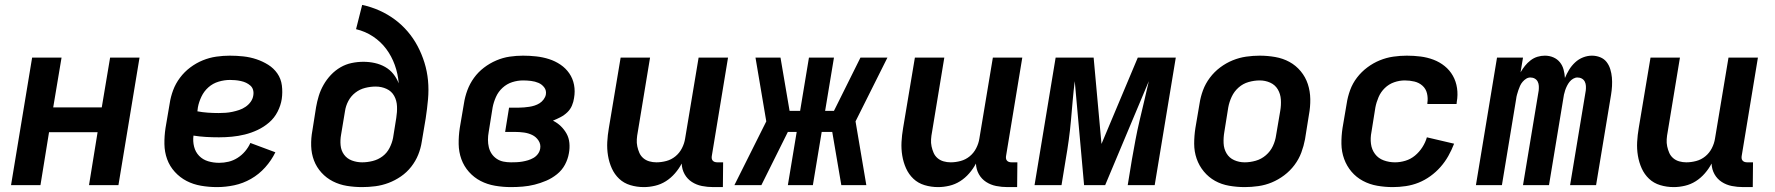

<svg xmlns="http://www.w3.org/2000/svg" viewBox="-20 -755 7240 783"><path d="M25 0 111 -520H231L197 -317H395L429 -520H549L463 0H343L378 -216H180L145 0Z M865 8Q832 8 800 2.5Q768 -3 741 -17Q714 -31 693 -54Q672 -77 661.5 -106Q651 -135 650.5 -167.5Q650 -200 655 -233L672 -333Q676 -360 686 -387Q696 -414 714 -438Q732 -462 756 -480Q780 -498 807 -509Q834 -520 862 -524Q890 -528 917 -528Q945 -528 972.5 -525Q1000 -522 1025.5 -513.5Q1051 -505 1073.5 -491Q1096 -477 1111 -455.5Q1126 -434 1129.5 -406.5Q1133 -379 1129 -351Q1125 -325 1112 -299.5Q1099 -274 1077.5 -255.5Q1056 -237 1030.5 -225Q1005 -213 978.5 -206.5Q952 -200 925.5 -197.5Q899 -195 873 -195Q846 -195 820 -196.5Q794 -198 769 -202Q766 -179 771.5 -157Q777 -135 792 -119.5Q807 -104 828.5 -97.5Q850 -91 874 -91Q893 -91 912 -95.5Q931 -100 948.5 -111Q966 -122 979.5 -138Q993 -154 1001 -172L1103 -134Q1087 -101 1061.5 -72.5Q1036 -44 1003.5 -25.5Q971 -7 935.5 0.5Q900 8 865 8ZM872 -294Q886 -294 900 -295Q914 -296 928 -299Q942 -302 955.5 -306.5Q969 -311 981.5 -319.5Q994 -328 1002.5 -340Q1011 -352 1013 -366Q1015 -378 1012 -388.5Q1009 -399 1001 -406Q993 -413 983.5 -417.5Q974 -422 962.5 -424.5Q951 -427 940 -428Q929 -429 918 -429Q895 -429 871.5 -422Q848 -415 830 -399Q812 -383 801.5 -361Q791 -339 787 -317L785 -301Q806 -297 828 -295.5Q850 -294 872 -294Z M1457 8Q1425 8 1394.5 3Q1364 -2 1337.5 -15.5Q1311 -29 1291 -51Q1271 -73 1260.5 -100.5Q1250 -128 1249 -159.5Q1248 -191 1254 -223L1269 -318Q1273 -341 1280 -364Q1287 -387 1299.5 -409Q1312 -431 1329.5 -449.5Q1347 -468 1368.5 -480.5Q1390 -493 1414 -498Q1438 -503 1462 -503Q1486 -503 1508.5 -498Q1531 -493 1550.5 -482Q1570 -471 1584 -453.5Q1598 -436 1606 -415Q1603 -454 1590 -490Q1577 -526 1555 -555.5Q1533 -585 1501.5 -606Q1470 -627 1432 -636L1457 -735Q1494 -727 1527.5 -712Q1561 -697 1590 -675.5Q1619 -654 1642.5 -626.5Q1666 -599 1683 -567Q1700 -535 1711 -499.5Q1722 -464 1725.5 -426.5Q1729 -389 1725.5 -350Q1722 -311 1716 -272L1700 -177Q1696 -150 1685.5 -124Q1675 -98 1657 -75Q1639 -52 1615 -35.5Q1591 -19 1564.5 -9Q1538 1 1510.5 4.5Q1483 8 1457 8ZM1457 -93Q1478 -93 1500 -98.5Q1522 -104 1540 -117.5Q1558 -131 1568.5 -151.5Q1579 -172 1583 -193L1596 -274Q1600 -298 1599 -321.5Q1598 -345 1587.5 -364Q1577 -383 1556.5 -392.5Q1536 -402 1512 -402Q1491 -402 1469 -396.5Q1447 -391 1429 -377Q1411 -363 1400.5 -343Q1390 -323 1387 -302L1371 -206Q1367 -184 1369 -162.5Q1371 -141 1383 -124.5Q1395 -108 1415 -100.5Q1435 -93 1457 -93Z M2064 8Q2031 8 1999 2.5Q1967 -3 1940 -17Q1913 -31 1892.5 -54Q1872 -77 1861.5 -106Q1851 -135 1850.5 -167.5Q1850 -200 1855 -233L1872 -333Q1876 -360 1886 -387Q1896 -414 1913 -437.5Q1930 -461 1953.5 -479Q1977 -497 2004 -508.5Q2031 -520 2058.5 -524Q2086 -528 2113 -528Q2140 -528 2167 -525Q2194 -522 2219 -514Q2244 -506 2265.5 -491.5Q2287 -477 2301.5 -456Q2316 -435 2321 -409Q2326 -383 2321 -355Q2319 -340 2312.5 -324.5Q2306 -309 2293.5 -297Q2281 -285 2265.5 -277Q2250 -269 2235 -263Q2253 -254 2267 -240.5Q2281 -227 2290.5 -210Q2300 -193 2302 -172Q2304 -151 2300 -130Q2296 -106 2284 -83.5Q2272 -61 2251.5 -44.5Q2231 -28 2207.5 -18Q2184 -8 2160 -2Q2136 4 2111.5 6Q2087 8 2064 8ZM2064 -93Q2075 -93 2086.5 -93.5Q2098 -94 2110 -96Q2122 -98 2133.5 -101.5Q2145 -105 2155.5 -111Q2166 -117 2173.5 -127Q2181 -137 2183 -149Q2186 -167 2176 -182Q2166 -197 2150.5 -204.5Q2135 -212 2117 -214.5Q2099 -217 2080 -217H2040L2056 -316H2096Q2107 -316 2117.5 -317Q2128 -318 2138.5 -319.5Q2149 -321 2160 -324.5Q2171 -328 2180.5 -334Q2190 -340 2197 -349.5Q2204 -359 2206 -369Q2209 -386 2199.5 -398.5Q2190 -411 2176 -417Q2162 -423 2145.5 -425Q2129 -427 2113 -427Q2091 -427 2069 -420Q2047 -413 2029.5 -397Q2012 -381 2002.5 -359.5Q1993 -338 1989 -317L1973 -217Q1970 -201 1970 -185Q1970 -169 1973.5 -154.5Q1977 -140 1985 -128Q1993 -116 2005.5 -107.5Q2018 -99 2033 -96Q2048 -93 2064 -93Z M2606 8Q2577 8 2550.5 0Q2524 -8 2505 -26Q2486 -44 2475 -68.5Q2464 -93 2459.5 -120.5Q2455 -148 2456.5 -176Q2458 -204 2463 -233L2511 -520H2631L2581 -217Q2578 -202 2577 -187Q2576 -172 2579 -158Q2582 -144 2587.5 -131.5Q2593 -119 2603.5 -110Q2614 -101 2628 -97Q2642 -93 2657 -93Q2677 -93 2697.5 -98.5Q2718 -104 2734.5 -117.5Q2751 -131 2761 -150.5Q2771 -170 2774 -190L2829 -520H2949L2883 -120Q2882 -115 2882.5 -109.5Q2883 -104 2886.5 -100Q2890 -96 2895 -94.5Q2900 -93 2906 -93H2929L2928 8H2889Q2865 8 2842.5 3.5Q2820 -1 2801.5 -13Q2783 -25 2772 -44.5Q2761 -64 2760 -88Q2749 -67 2732.5 -48Q2716 -29 2695.5 -16Q2675 -3 2651.5 2.5Q2628 8 2606 8Z M3513 0H3411L3374 -217H3331L3295 0H3193L3229 -217H3193L3085 0H2975L3105 -260L3061 -520H3163L3200 -303H3243L3279 -520H3381L3345 -303H3381L3392 -325L3489 -520H3599L3469 -260Z M3806 8Q3777 8 3750.5 0Q3724 -8 3705 -26Q3686 -44 3675 -68.5Q3664 -93 3659.5 -120.5Q3655 -148 3656.5 -176Q3658 -204 3663 -233L3711 -520H3831L3781 -217Q3778 -202 3777 -187Q3776 -172 3779 -158Q3782 -144 3787.5 -131.5Q3793 -119 3803.5 -110Q3814 -101 3828 -97Q3842 -93 3857 -93Q3877 -93 3897.5 -98.5Q3918 -104 3934.5 -117.5Q3951 -131 3961 -150.5Q3971 -170 3974 -190L4029 -520H4149L4083 -120Q4082 -115 4082.5 -109.5Q4083 -104 4086.5 -100Q4090 -96 4095 -94.5Q4100 -93 4106 -93H4129L4128 8H4089Q4065 8 4042.5 3.5Q4020 -1 4001.5 -13Q3983 -25 3972 -44.5Q3961 -64 3960 -88Q3949 -67 3932.5 -48Q3916 -29 3895.5 -16Q3875 -3 3851.5 2.5Q3828 8 3806 8Z M4199 0 4285 -520H4440L4472 -168L4620 -520H4775L4689 0H4579L4596 -104Q4603 -144 4610.5 -184Q4618 -224 4627.5 -264Q4637 -304 4646.5 -344Q4656 -384 4665 -424L4487 0H4401L4363 -424Q4358 -384 4354.5 -344Q4351 -304 4347.5 -264Q4344 -224 4338.5 -184Q4333 -144 4326 -104L4309 0Z M5056 8Q5024 8 4992.5 2.5Q4961 -3 4935 -17.5Q4909 -32 4889.5 -55.5Q4870 -79 4860 -108Q4850 -137 4850 -169Q4850 -201 4855 -233L4872 -333Q4876 -360 4886 -387Q4896 -414 4914 -438Q4932 -462 4956 -480Q4980 -498 5007 -509Q5034 -520 5062 -524Q5090 -528 5117 -528Q5149 -528 5180.5 -522.5Q5212 -517 5238.5 -502.5Q5265 -488 5284.5 -464.5Q5304 -441 5313.5 -412Q5323 -383 5323.5 -351Q5324 -319 5318 -287L5302 -187Q5297 -160 5287 -133Q5277 -106 5259 -82Q5241 -58 5217 -40Q5193 -22 5166.5 -11Q5140 0 5111.5 4Q5083 8 5056 8ZM5056 -93Q5078 -93 5101 -99.5Q5124 -106 5142.5 -122Q5161 -138 5171 -159.5Q5181 -181 5184 -203L5201 -303Q5205 -326 5203.5 -349Q5202 -372 5191 -390.5Q5180 -409 5160 -418Q5140 -427 5117 -427Q5095 -427 5072 -420.5Q5049 -414 5031 -398Q5013 -382 5003 -360.5Q4993 -339 4989 -317L4973 -217Q4969 -194 4970 -171Q4971 -148 4982 -129.5Q4993 -111 5013 -102Q5033 -93 5056 -93Z M5660 8Q5628 8 5596.5 2.5Q5565 -3 5538 -17.5Q5511 -32 5491.5 -55Q5472 -78 5461.5 -107Q5451 -136 5450.5 -168Q5450 -200 5455 -233L5472 -333Q5476 -360 5486 -387.5Q5496 -415 5514 -438.5Q5532 -462 5556 -480Q5580 -498 5607 -509Q5634 -520 5662 -524Q5690 -528 5717 -528Q5746 -528 5773.5 -524.5Q5801 -521 5826 -511.5Q5851 -502 5871.5 -485.5Q5892 -469 5905 -446Q5918 -423 5922 -395.5Q5926 -368 5921 -340L5920 -331H5801V-335Q5804 -355 5799.5 -374Q5795 -393 5781 -405.5Q5767 -418 5748 -422.5Q5729 -427 5709 -427Q5687 -427 5665.5 -419.5Q5644 -412 5627.5 -396Q5611 -380 5602 -359Q5593 -338 5589 -317L5573 -217Q5568 -192 5571 -168.5Q5574 -145 5587.5 -127Q5601 -109 5623 -101Q5645 -93 5669 -93Q5690 -93 5711.5 -99.5Q5733 -106 5750.5 -120.5Q5768 -135 5780.5 -154.5Q5793 -174 5799 -195L5910 -169Q5900 -143 5886.5 -119Q5873 -95 5854.5 -74Q5836 -53 5813 -36.5Q5790 -20 5765 -10Q5740 0 5713 4Q5686 8 5660 8Z M5999 0 6085 -520H6191L6181 -460Q6189 -474 6199 -486.5Q6209 -499 6222 -509Q6235 -519 6250 -523.5Q6265 -528 6280 -528Q6299 -528 6315 -521Q6331 -514 6341.5 -501Q6352 -488 6356.5 -471Q6361 -454 6362 -437Q6369 -454 6379 -470.5Q6389 -487 6403.5 -500.5Q6418 -514 6436 -521Q6454 -528 6472 -528Q6490 -528 6506 -521.5Q6522 -515 6532 -502Q6542 -489 6547 -472.5Q6552 -456 6553.5 -439Q6555 -422 6554 -404Q6553 -386 6550 -368L6489 0H6383L6447 -386Q6448 -395 6447.5 -404.5Q6447 -414 6443 -422Q6439 -430 6431 -434.5Q6423 -439 6413 -439Q6404 -439 6395.5 -434Q6387 -429 6381 -421.5Q6375 -414 6370.5 -405Q6366 -396 6363 -387Q6360 -378 6358 -369Q6356 -360 6355 -351L6297 0H6191L6255 -386Q6256 -395 6255.5 -404.5Q6255 -414 6251 -422Q6247 -430 6239 -434.5Q6231 -439 6221 -439Q6212 -439 6204 -434Q6196 -429 6189.5 -421.5Q6183 -414 6179 -405Q6175 -396 6172 -387Q6169 -378 6166.5 -369Q6164 -360 6163 -351L6105 0Z M6806 8Q6777 8 6750.5 0Q6724 -8 6705 -26Q6686 -44 6675 -68.5Q6664 -93 6659.5 -120.5Q6655 -148 6656.5 -176Q6658 -204 6663 -233L6711 -520H6831L6781 -217Q6778 -202 6777 -187Q6776 -172 6779 -158Q6782 -144 6787.5 -131.5Q6793 -119 6803.5 -110Q6814 -101 6828 -97Q6842 -93 6857 -93Q6877 -93 6897.5 -98.5Q6918 -104 6934.5 -117.5Q6951 -131 6961 -150.5Q6971 -170 6974 -190L7029 -520H7149L7083 -120Q7082 -115 7082.5 -109.5Q7083 -104 7086.5 -100Q7090 -96 7095 -94.5Q7100 -93 7106 -93H7129L7128 8H7089Q7065 8 7042.5 3.5Q7020 -1 7001.5 -13Q6983 -25 6972 -44.5Q6961 -64 6960 -88Q6949 -67 6932.5 -48Q6916 -29 6895.5 -16Q6875 -3 6851.5 2.5Q6828 8 6806 8Z"/></svg>

Font: Iosevka Extended
Style: Bold Italic
Weight: 700
Width: 7
Italic angle: -9°
Monospace: yes
Designer: Belleve Invis
Foundry: Belleve Invis
Version: Version 32.5.0; ttfautohint (v1.8.4)